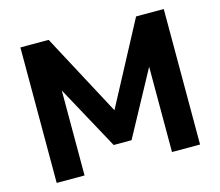

<svg xmlns="http://www.w3.org/2000/svg" viewBox="-100 -835 1108 965"><g transform="rotate(-15 453.5 -352.5)"><path d="M81 0V-705H228L466 -259H446L683 -705H827V0H681V-466H693L500 -110H407L213 -466H226V0Z"/></g></svg>

Font: Nunito Sans 10pt ExtraBold
Style: Regular
Weight: 800
Designer: Vernon Adams
Foundry: Vernon Adams
Version: Version 3.101;gftools[0.9.27]